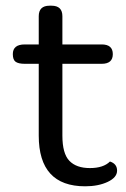

<svg xmlns="http://www.w3.org/2000/svg" viewBox="-20 -646 441 674"><path d="M154 -626H161Q199 -626 199 -589V-490H337Q376 -490 376 -456Q376 -422 337 -422H199V-170Q199 -107 223.5 -81.5Q248 -56 295.5 -56Q343 -56 366 -79Q391 -71 391 -47Q391 -23 358 -7.5Q325 8 279 8Q116 8 116 -170V-422H67Q45 -422 35 -429Q25 -436 25 -456Q25 -490 67 -490H116V-589Q116 -626 154 -626Z"/></svg>

Font: Merge One
Style: Regular
Weight: 400
Designer: Kosal Sen
Foundry: Philatype
Version: Version 1.001